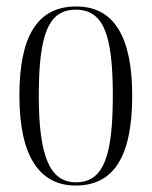

<svg xmlns="http://www.w3.org/2000/svg" viewBox="-20 -564 469 594"><path d="M214 10C329 10 389 -75 389 -268C389 -451 332 -544 216 -544C96 -544 40 -453 40 -268C40 -78 104 10 214 10ZM215 0C135 0 100 -79 100 -268C100 -458 130 -534 214 -534C300 -534 329 -458 329 -268C329 -80 300 0 215 0Z"/></svg>

Font: Noto Serif Display ExtraCondensed Light
Style: Regular
Weight: 300
Width: 2
Designer: Monotype Design Team
Foundry: Monotype Imaging Inc.
Version: Version 2.009